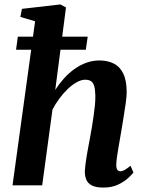

<svg xmlns="http://www.w3.org/2000/svg" viewBox="-20 -837 657 867"><path d="M447 10Q413 10 394.5 0.2Q376 -9.5 369.5 -26.2Q363 -43 363 -64Q363.5 -76.5 365.8 -94.2Q368 -112 371.5 -133Q375 -154 379.2 -176Q383.5 -198 387 -218Q391 -239 395 -263Q399 -287 402.5 -312Q406 -337 408.5 -360.8Q411 -384.5 410.5 -405.5Q410 -433.5 405.2 -449Q400.5 -464.5 390.5 -470.8Q380.5 -477 364.5 -477Q347 -477 327 -466Q307 -455 287 -436.2Q267 -417.5 249 -393.2Q231 -369 217 -342.5L170.5 0H36.5L138.5 -741L72 -760.5L79 -797L252.5 -817L278 -803.5L229.5 -431Q247 -458.5 268.8 -482.8Q290.5 -507 316 -525.2Q341.5 -543.5 370 -553.8Q398.5 -564 429 -564Q466 -564 493.8 -550Q521.5 -536 536.8 -504.5Q552 -473 552 -420Q552 -402.5 547.8 -371.8Q543.5 -341 538 -307.5Q532.5 -274 528 -246.5Q525 -228 521.2 -207Q517.5 -186 514 -165.5Q510.5 -145 508 -126.5Q505.5 -108 505 -93Q505 -75.5 510.5 -69.5Q516 -63.5 522.5 -63.5Q532 -63.5 542 -69Q552 -74.5 569.5 -88.5L582.5 -57.5Q577 -50.5 559.8 -34Q542.5 -17.5 514.2 -3.8Q486 10 447 10ZM60.5 -671.5H376L367.5 -612.5H52.5Z"/></svg>

Font: Merriweather 28pt
Style: Bold Italic
Weight: 700
Italic angle: -7.8°
Version: Version 2.101